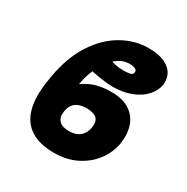

<svg xmlns="http://www.w3.org/2000/svg" viewBox="-173 -910 1043 1070"><g transform="rotate(30 348.5 -375.0)"><path d="M423.8 -444.3Q496.6 -444.8 541.5 -415.5Q586.4 -386.2 603.8 -335.2Q621.1 -284.2 610.4 -218.8Q599.6 -157.2 560.3 -105.2Q521 -53.2 458.3 -21.7Q395.5 9.8 314.5 9.8Q221.2 9.8 164.1 -27.3Q106.9 -64.5 87.2 -137.7Q67.4 -210.9 85 -319.3L88.9 -344.7Q111.8 -481.9 171.1 -574.2Q230.5 -666.5 311.8 -713.1Q393.1 -759.8 481.4 -759.8Q550.3 -759.8 589.6 -739.7Q628.9 -719.7 643.8 -688.2Q658.7 -656.7 653.3 -621.1Q646 -582 615.5 -548.1Q585 -514.2 533.9 -493.7Q482.9 -473.1 413.1 -472.7Q383.3 -473.1 348.6 -478Q314 -482.9 273.4 -491.2L323.2 -599.6Q340.3 -591.8 367.2 -586.4Q394 -581.1 418.9 -581.1Q439.9 -581.1 459.5 -584.2Q479 -587.4 481.4 -602.5Q484.4 -617.2 470.2 -624Q456.1 -630.9 432.6 -630.9Q395.5 -630.9 364.3 -609.6Q333 -588.4 308.6 -553.5Q284.2 -518.6 268.1 -476.3Q252 -434.1 245.1 -391.6Q288.1 -421.9 331.5 -433.3Q375 -444.8 423.8 -444.3ZM351.6 -296.9Q323.2 -296.9 301.8 -289.1Q280.3 -281.2 266.8 -264.2Q253.4 -247.1 249 -218.8Q242.2 -178.2 263.4 -157.2Q284.7 -136.2 326.2 -136.7Q354.5 -136.7 375.7 -145.8Q397 -154.8 410.4 -173.3Q423.8 -191.9 428.7 -218.8Q435.1 -260.3 414.8 -278.6Q394.5 -296.9 351.6 -296.9Z"/></g></svg>

Font: Inter 18pt Black
Style: Italic
Weight: 900
Italic angle: -9.3988°
Designer: Rasmus Andersson
Foundry: rsms
Version: Version 4.001;git-66647c0bb